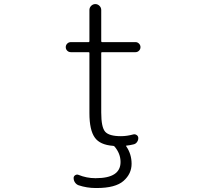

<svg xmlns="http://www.w3.org/2000/svg" viewBox="-20 -735 1040 951"><path d="M369.1 182.6Q358.4 178.7 351.6 168.9Q344.7 159.2 344.7 146.5Q344.7 137.7 352.5 132.8Q360.4 127.9 368.2 130.9Q409.2 147.5 451.2 147.5Q453.1 147.5 455.1 147.5Q577.1 147.5 577.1 67.4Q577.1 25.4 546.9 -9.8Q543.9 -12.7 539.1 -12.7Q475.6 -17.6 450.2 -52.7Q422.9 -89.8 422.9 -174.8V-472.7Q422.9 -476.6 418.9 -476.6H331.1Q320.3 -476.6 313 -483.9Q305.7 -491.2 305.7 -501.5Q305.7 -511.7 313 -519Q320.3 -526.4 331.1 -526.4H418.9Q422.9 -526.4 422.9 -531.2V-685.5Q422.9 -697.3 431.6 -706.1Q440.4 -714.8 452.1 -714.8Q463.9 -714.8 472.7 -706.1Q481.4 -697.3 481.4 -685.5V-531.2Q481.4 -526.4 485.4 -526.4H651.4Q661.1 -526.4 668.5 -519Q675.8 -511.7 675.8 -501.5Q675.8 -491.2 668.5 -483.9Q661.1 -476.6 651.4 -476.6H485.4Q481.4 -476.6 481.4 -472.7V-177.7Q481.4 -104.5 501 -82.5Q520.5 -60.5 579.1 -60.5Q608.4 -60.5 640.6 -69.3Q649.4 -71.3 657.2 -65.9Q665 -60.5 665 -50.8Q665 -40 658.2 -30.8Q651.4 -21.5 639.6 -19.5Q624 -15.6 606.4 -13.7Q602.5 -13.7 605.5 -9.8Q631.8 28.3 631.8 76.2Q631.8 126 591.8 161.1Q551.8 196.3 459 196.3Q457 196.3 454.1 196.3Q410.2 196.3 369.1 182.6Z"/></svg>

Font: Gen Jyuu Gothic L Monospace Light
Style: Regular
Weight: 300
Designer: [Source Han Sans]
Ryoko NISHIZUKA  (kana & ideographs); Paul D. Hunt (Latin, Greek & Cyrillic); Wenlong ZHANG  (bopomofo
Version: Version 1.002.20150607